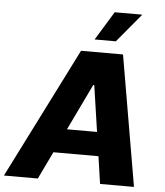

<svg xmlns="http://www.w3.org/2000/svg" viewBox="-84 -1011 918 1066"><g transform="rotate(5 375.0 -478.5)"><path d="M166.9 0H-22L344.1 -727.3H578.1L702.8 0H513.8L491.5 -152.7H240.4ZM304.3 -286.2H471.9L433.9 -544H428.3ZM413.7 -796.5 511.7 -956.7H665.5L532 -796.5Z"/></g></svg>

Font: Inter UI Extra Bold
Style: Italic
Weight: 800
Italic angle: 9.39999°
Designer: Rasmus Andersson
Foundry: rsms
Version: 3.2;8d6f07862